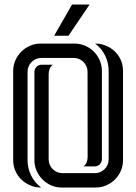

<svg xmlns="http://www.w3.org/2000/svg" viewBox="-20 -839 611 861"><path d="M39.1 -520.5Q39.1 -545.9 48.8 -568.1Q58.6 -590.3 75.4 -607.2Q92.3 -624 114.5 -633.8Q136.7 -643.6 162.1 -643.6H314Q339.4 -643.6 361.8 -633.8Q384.3 -624 400.9 -607.4Q417.5 -590.8 427.2 -568.4Q437 -545.9 437 -520.5V-125.5Q437 -111.8 427.5 -102.3Q418 -92.8 404.3 -92.8H354Q364.3 -99.6 368.7 -111.3Q373 -123 373 -134.8L372.6 -517.6Q372.6 -530.3 367.7 -541.5Q362.8 -552.7 354.5 -561Q346.2 -569.3 335 -574.2Q323.7 -579.1 311 -579.1H165Q152.3 -579.1 141.1 -574.2Q129.9 -569.3 121.6 -561Q113.3 -552.7 108.4 -541.5Q103.5 -530.3 103.5 -517.6V-121.1Q103.5 -84.5 119.4 -52.2Q135.3 -20 164.6 2Q138.7 2 116 -7.6Q93.3 -17.1 76.2 -33.4Q59.1 -49.8 49.1 -72.3Q39.1 -94.7 39.1 -121.1ZM531.7 -121.1Q531.7 -95.7 522 -73.2Q512.2 -50.8 495.6 -34.2Q479 -17.6 456.5 -7.8Q434.1 2 408.7 2H256.8Q231.4 2 209.2 -7.8Q187 -17.6 170.4 -34.4Q153.8 -51.3 144 -73.5Q134.3 -95.7 134.3 -121.1V-516.6Q134.3 -529.8 143.8 -539.3Q153.3 -548.8 166.5 -548.8H217.3Q207 -542 202.6 -530.3Q198.2 -518.6 198.2 -506.8V-124Q198.2 -111.3 203.1 -100.1Q208 -88.9 216.3 -80.6Q224.6 -72.3 235.8 -67.4Q247.1 -62.5 259.8 -62.5H405.8Q418.5 -62.5 429.7 -67.4Q440.9 -72.3 449.2 -80.6Q457.5 -88.9 462.4 -100.1Q467.3 -111.3 467.3 -124V-520.5Q467.3 -557.1 451.7 -589.4Q436 -621.6 406.7 -643.6Q432.6 -643.6 455.3 -634Q478 -624.5 495.1 -608.2Q512.2 -591.8 522 -569.3Q531.7 -546.9 531.7 -520.5ZM381.8 -818.8 287.1 -678.7H222.7L303.2 -818.8Z"/></svg>

Font: Isar CAT
Style: Regular
Weight: 400
Designer: Digitized by Peter Wiegel
Foundry: CAT-Fonts, Peter Wiegel
Version: Version 1.000; ttfautohint (v1.3)